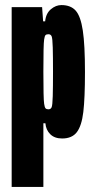

<svg xmlns="http://www.w3.org/2000/svg" viewBox="-20 -538 375 757"><path d="M26 -510H146L150 -454H158Q161 -485 180.5 -501.5Q200 -518 222 -518Q259 -518 278.5 -496Q298 -474 306.5 -417.5Q315 -361 315 -254Q315 -151 308.5 -96.5Q302 -42 283 -17Q264 8 225 8Q195 8 178 -9Q161 -26 159 -52H151V199H26ZM189 -255Q189 -315 188 -351Q187 -387 183.5 -395Q180 -403 171 -403Q163 -403 159.5 -399.5Q156 -396 154 -382Q151 -363 151 -255Q151 -149 154 -129Q156 -115 159.5 -111Q163 -107 171 -107Q180 -107 183.5 -115Q187 -123 188 -159Q189 -195 189 -255Z"/></svg>

Font: Saira Ultra Condensed Black
Style: Regular
Weight: 900
Width: 1
Designer: Hector Gatti with collaboration of the Omnibus-Type team
Foundry: Omnibus-Type
Version: Version 1.001; ttfautohint (v1.8)